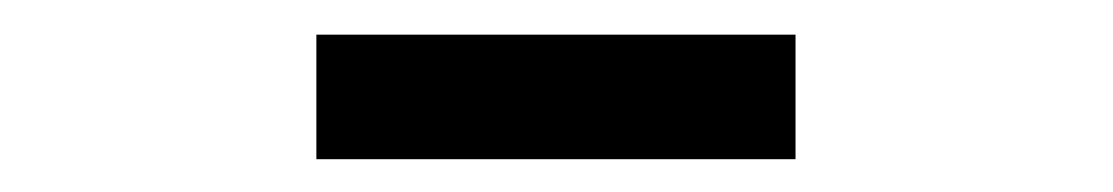

<svg xmlns="http://www.w3.org/2000/svg" viewBox="-20 -784 655 113"><path d="M448.2 -690.3H166.2V-763.6H448.2Z"/></svg>

Font: Fira Code Retina
Style: Regular
Weight: 450
Monospace: yes
Designer: Carrois Corporate, Edenspiekermann AG, Nikita Prokopov
Foundry: Carrois Corporate, Edenspiekermann AG, Nikita Prokopov
Version: Version 6.002